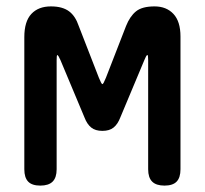

<svg xmlns="http://www.w3.org/2000/svg" viewBox="-20 -570 640 600"><path d="M544 -41Q544 -15 532 -2.5Q520 10 494 10Q468 10 455.5 -2.5Q443 -15 443 -41V-382Q443 -397 441 -398H440Q437 -397 431 -382L356 -203Q348 -182 335 -171.5Q322 -161 300 -161Q278 -161 265 -171.5Q252 -182 244 -203L169 -382Q162 -398 159 -398Q157 -398 157 -382V-41Q157 -15 144.5 -2.5Q132 10 106 10Q80 10 68 -2.5Q56 -15 56 -41V-454Q56 -503 78 -526.5Q100 -550 139 -550Q158 -550 172 -546Q186 -542 196 -534.5Q206 -527 213.5 -515.5Q221 -504 226 -489L289 -327Q297 -307 300 -307Q303 -307 311 -327L374 -489Q386 -519 405 -534.5Q424 -550 463 -550Q500 -550 522 -526.5Q544 -503 544 -456Z"/></svg>

Font: Maple Mono Normal NL Medium
Style: Regular
Weight: 500
Monospace: yes
Designer: subframe7536
Version: Version 7.000